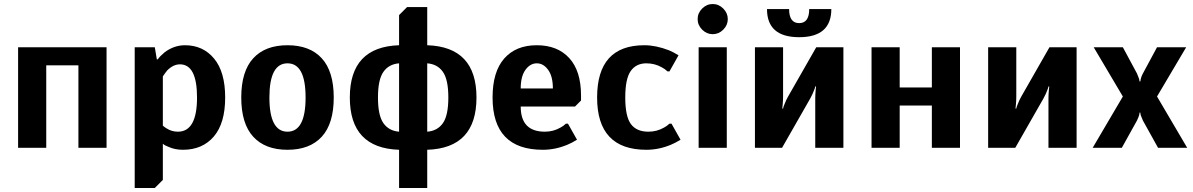

<svg xmlns="http://www.w3.org/2000/svg" viewBox="-20 -735 5935 955"><path d="M70 0V-500H510V0H370V-410H210V0Z M650 200V-500H750L760 -440H765Q775 -455 799 -475Q846 -510 900 -510Q990 -510 1045 -443.5Q1100 -377 1100 -250Q1100 -122 1043.5 -56Q987 10 890 10Q849 10 817 -5Q800 -11 790 -20V160L750 200ZM865 -80Q960 -80 960 -250Q960 -415 875 -415Q842 -415 812 -385Q802 -373 790 -355V-110Q800 -101 811 -95Q835 -80 865 -80Z M1580.5 -55Q1521 10 1410 10Q1299 10 1239.5 -55Q1180 -120 1180 -250Q1180 -380 1239.5 -445Q1299 -510 1410 -510Q1521 -510 1580.5 -445Q1640 -380 1640 -250Q1640 -120 1580.5 -55ZM1320 -250Q1320 -80 1410 -80Q1500 -80 1500 -250Q1500 -420 1410 -420Q1320 -420 1320 -250Z M1965 200V10Q1720 2 1720 -250Q1720 -502 1965 -510V-660L2005 -700H2105V-510Q2350 -502 2350 -250Q2350 2 2105 10V200ZM1965 -80V-420Q1914 -416 1887 -377.5Q1860 -339 1860 -250Q1860 -161 1887 -122.5Q1914 -84 1965 -80ZM2105 -80Q2156 -84 2183 -122.5Q2210 -161 2210 -250Q2210 -339 2183 -377.5Q2156 -416 2105 -420Z M2680 10Q2430 10 2430 -250Q2430 -378 2488 -444Q2546 -510 2650 -510Q2753 -510 2811.5 -446Q2870 -382 2870 -260V-235L2840 -205H2570Q2570 -80 2690 -80Q2732 -80 2767 -100Q2781 -107 2795 -120H2805L2850 -40Q2822 -23 2802 -15Q2742 10 2680 10ZM2570 -295H2730Q2730 -355 2706.5 -387.5Q2683 -420 2650 -420Q2617 -420 2593.5 -387.5Q2570 -355 2570 -295Z M3195 10Q2950 10 2950 -250Q2950 -510 3185 -510Q3242 -510 3307 -485Q3327 -477 3355 -460L3310 -380H3300Q3286 -393 3272 -400Q3237 -420 3195 -420Q3144 -420 3117 -381.5Q3090 -343 3090 -250Q3090 -156 3118 -118Q3146 -80 3205 -80Q3247 -80 3282 -100Q3296 -107 3310 -120H3320L3365 -40Q3337 -23 3317 -15Q3257 10 3195 10Z M3577.5 -587.5Q3555 -565 3525 -565Q3495 -565 3472.5 -587.5Q3450 -610 3450 -640Q3450 -670 3472.5 -692.5Q3495 -715 3525 -715Q3555 -715 3577.5 -692.5Q3600 -670 3600 -640Q3600 -610 3577.5 -587.5ZM3455 0V-500H3595V0Z M3795 -690H3905Q3905 -620 3955 -620Q4005 -620 4005 -690H4115Q4115 -550 3955 -550Q3795 -550 3795 -690ZM3735 0V-500H3875V-255Q3875 -236 3873 -214L3871 -195H3875Q3876 -203 3881 -214Q3890 -238 3900 -255L4040 -500H4175V0H4035V-245Q4035 -264 4037 -286L4039 -305H4035Q4034 -297 4029 -286Q4023 -269 4010 -245L3870 0Z M4315 0V-500H4455V-300H4615V-500H4755V0H4615V-210H4455V0Z M4895 0V-500H5035V-255Q5035 -236 5033 -214L5031 -195H5035Q5036 -203 5041 -214Q5050 -238 5060 -255L5200 -500H5335V0H5195V-245Q5195 -264 5197 -286L5199 -305H5195Q5194 -297 5189 -286Q5183 -269 5170 -245L5030 0Z M5415 0 5565 -255 5420 -500H5565L5635 -370Q5638 -364 5641.5 -354Q5645 -344 5646 -342Q5648 -332 5648 -330H5652Q5652 -332 5654 -342L5657 -352Q5661 -363 5665 -370L5735 -500H5880L5735 -255L5885 0H5740L5665 -135Q5663 -138 5654 -162Q5652 -170 5652 -175H5648Q5648 -170 5646 -162Q5644 -154 5635 -135L5560 0Z"/></svg>

Font: Scada
Style: Bold
Weight: 700
Designer: Jovanny Lemonad
Foundry: Jovanny Lemonad
Version: Version 4.100;PS 004.100;hotconv 1.0.88;makeotf.lib2.5.64775